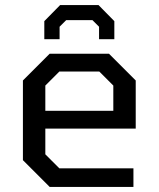

<svg xmlns="http://www.w3.org/2000/svg" viewBox="-20 -734 623 754"><path d="M154 -580V-651L216 -714H367L429 -651V-580H369V-629L343 -655H240L214 -629V-580ZM175 0 70 -105V-418L175 -523H408L513 -418V-229H158V-128L213 -73H504V0ZM158 -299H425V-398L370 -453H213L158 -398Z"/></svg>

Font: Tomorrow
Style: Regular
Weight: 400
Designer: Tony de Marco, Monica Rizzolli
Foundry: Just in Type
Version: Version 2.002